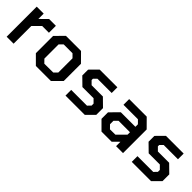

<svg xmlns="http://www.w3.org/2000/svg" viewBox="187 -1442 2360 2360"><g transform="rotate(45 1367.5 -261.5)"><path d="M75 0V-523H196V-430L290 -523H408V-402H291L196 -307V0Z M583 0 472 -111V-411L583 -523H845L956 -411V-111L845 0ZM637 -93 791 -94 835 -138V-385L791 -429H637L593 -385V-138Z M1098 0V-99H1372L1412 -140V-174L1365 -221H1171L1069 -321V-422L1169 -523H1477V-424H1229L1190 -385V-362L1235 -317H1431L1533 -217V-100L1433 0Z M1724 0 1613 -111V-224L1724 -336H1977V-380L1933 -424H1682V-523H1987L2098 -411V0H1977V-76L1900 0ZM1778 -93 1872 -94 1977 -199V-242H1778L1734 -198V-138Z M2250 0V-99H2524L2564 -140V-174L2517 -221H2323L2221 -321V-422L2321 -523H2629V-424H2381L2342 -385V-362L2387 -317H2583L2685 -217V-100L2585 0Z"/></g></svg>

Font: Tomorrow Medium
Style: Regular
Weight: 500
Designer: Tony de Marco, Monica Rizzolli
Foundry: Just in Type
Version: Version 2.002